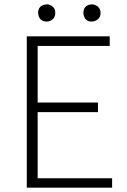

<svg xmlns="http://www.w3.org/2000/svg" viewBox="-20 -865 583 882"><path d="M495 -3H103V-698H484V-654H153V-394H430V-350H153V-46H495ZM195 -766Q159 -766 155 -805Q155 -842 195 -845Q210 -845 222 -834.5Q234 -824 234 -805Q234 -787 222 -776.5Q210 -766 195 -766ZM401 -766Q367 -766 363 -805Q363 -842 401 -845Q417 -845 429.5 -834.5Q442 -824 442 -805Q442 -787 429.5 -776.5Q417 -766 401 -766Z"/></svg>

Font: LXGW 975 Gothic SC 200W
Style: Regular
Weight: 200
Version: Version 2.01;February 25, 2021